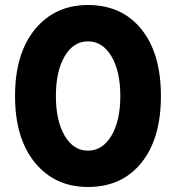

<svg xmlns="http://www.w3.org/2000/svg" viewBox="-20 -733 702 766"><path d="M238 -508.5Q203 -449 203 -350Q203 -251 238 -191.5Q273 -132 331 -132Q389 -132 424.5 -191.5Q460 -251 460 -350Q460 -449 424.5 -508.5Q389 -568 331 -568Q273 -568 238 -508.5ZM331 -713Q466 -713 544 -616.5Q622 -520 622 -350Q622 -180 544 -83.5Q466 13 331 13Q199 13 119.5 -84Q40 -181 40 -350Q40 -519 119.5 -616Q199 -713 331 -713Z"/></svg>

Font: renner_700bold
Style: Bold
Weight: 700
Version: Version 003.000 ; ttfautohint (v0.97) -l 8 -r 50 -G 200 -x 1